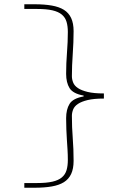

<svg xmlns="http://www.w3.org/2000/svg" viewBox="-20 -728 640 900"><path d="M94 152V130H154Q198 130 226 123.5Q254 117 270 103.5Q286 90 292 69.5Q298 49 298 22Q298 -3 296.5 -26.5Q295 -50 293.5 -73.5Q292 -97 291 -121.5Q290 -146 290 -174Q290 -215 306 -241Q322 -267 372 -276V-280Q322 -289 306 -315Q290 -341 290 -382Q290 -431 294 -481.5Q298 -532 298 -578Q298 -605 292 -625.5Q286 -646 270 -659.5Q254 -673 226 -679.5Q198 -686 154 -686H94V-708H142Q188 -708 222.5 -702Q257 -696 279.5 -682Q302 -668 313.5 -643.5Q325 -619 325 -582Q325 -531 321 -475Q317 -419 317 -371Q317 -356 323 -341Q329 -326 345.5 -315Q362 -304 391 -297Q420 -290 467 -290V-266Q420 -266 391 -259Q362 -252 345.5 -241Q329 -230 323 -215Q317 -200 317 -185Q317 -131 321 -80.5Q325 -30 325 26Q325 63 313.5 87.5Q302 112 279.5 126Q257 140 222.5 146Q188 152 142 152Z"/></svg>

Font: Source Code Pro ExtraLight
Style: Regular
Weight: 200
Monospace: yes
Designer: Paul D. Hunt, Teo Tuominen
Foundry: Adobe Systems Incorporated
Version: Version 2.030;PS 1.000;hotconv 16.6.51;makeotf.lib2.5.65220